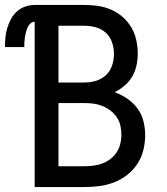

<svg xmlns="http://www.w3.org/2000/svg" viewBox="-55 -755 675 775"><path d="M85 0V-667Q75 -667 67.5 -660Q60 -653 56 -643.5Q52 -634 49.5 -624.5Q47 -615 45.5 -605Q44 -595 43.5 -585Q43 -575 43 -565H-35Q-35 -585 -33 -604.5Q-31 -624 -25.5 -642.5Q-20 -661 -10.5 -678.5Q-1 -696 13.5 -709Q28 -722 47 -728.5Q66 -735 85 -735H286Q314 -735 341 -731Q368 -727 393.5 -716Q419 -705 440 -686.5Q461 -668 475 -644.5Q489 -621 495 -593.5Q501 -566 501 -539Q501 -515 496 -491Q491 -467 479 -446.5Q467 -426 448.5 -410Q430 -394 408 -383Q435 -373 459 -356.5Q483 -340 500 -317Q517 -294 524 -266Q531 -238 531 -209Q531 -179 523.5 -149Q516 -119 499.5 -93.5Q483 -68 458.5 -49Q434 -30 405.5 -19Q377 -8 347 -4Q317 0 286 0ZM181 -422H286Q310 -422 333 -429Q356 -436 373 -452Q390 -468 397.5 -491Q405 -514 405 -537Q405 -561 397.5 -583.5Q390 -606 373 -622Q356 -638 333 -644.5Q310 -651 286 -651H181ZM181 -84H286Q305 -84 323.5 -86.5Q342 -89 359 -95.5Q376 -102 391 -113.5Q406 -125 416 -140.5Q426 -156 430.5 -174Q435 -192 435 -211Q435 -229 431 -247.5Q427 -266 416.5 -281.5Q406 -297 391 -308.5Q376 -320 359 -327Q342 -334 323.5 -336.5Q305 -339 286 -339H181Z"/></svg>

Font: Iosevka Fixed Medium Extended
Style: Regular
Weight: 500
Width: 7
Monospace: yes
Designer: Belleve Invis
Foundry: Belleve Invis
Version: Version 24.1.1; ttfautohint (v1.8.4)